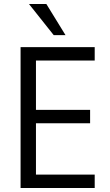

<svg xmlns="http://www.w3.org/2000/svg" viewBox="-20 -941 553 961"><path d="M83 0V-705H454V-638H160V-391H431V-324H160V-67H454V0ZM249 -765 125 -921H212L308 -765Z"/></svg>

Font: Nunito Sans 10pt Condensed
Style: Regular
Weight: 400
Width: 3
Designer: Vernon Adams
Foundry: Vernon Adams
Version: Version 3.101;gftools[0.9.27]